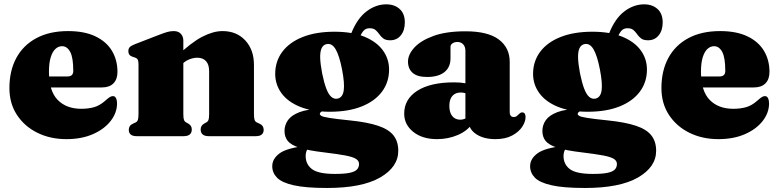

<svg xmlns="http://www.w3.org/2000/svg" viewBox="-20 -644 3684 908"><path d="M535.5 -304Q535.5 -269 516.5 -249.8Q497.5 -230.5 462 -230.5H165.5V-282.5H299Q326.5 -282.5 326.5 -308.5Q326.5 -371.5 312 -398.5Q297.5 -425.5 273.5 -425.5Q256 -425.5 242 -412.5Q228 -399.5 219.8 -372.8Q211.5 -346 211.5 -305Q211.5 -214 252.5 -171.8Q293.5 -129.5 364.5 -129.5Q397.5 -129.5 424.5 -137Q451.5 -144.5 477.5 -167.5Q492 -180.5 499.5 -185Q507 -189.5 514 -189.5Q524 -189.5 528.8 -179.5Q533.5 -169.5 533.5 -155Q533.5 -110.5 503.2 -71.8Q473 -33 419.2 -9.5Q365.5 14 294 14Q217.5 14 156.5 -16.2Q95.5 -46.5 60 -100.8Q24.5 -155 24.5 -227.5Q24.5 -309 57 -369.5Q89.5 -430 151.8 -463.5Q214 -497 302 -497Q379.5 -497 431.5 -472Q483.5 -447 509.5 -403.5Q535.5 -360 535.5 -304Z M847 -452V-105Q847 -85 850 -77Q853 -69 860.5 -65L870.5 -59.5Q887 -50 887 -32Q887 0 848.5 0H627Q607 0 598 -8Q589 -16 589 -30Q589 -40 594 -47.5Q599 -55 610.5 -60L621.5 -65Q629 -68.5 632 -76.8Q635 -85 635 -105V-340Q635 -356 630.8 -362.8Q626.5 -369.5 618 -372L607 -375.5Q596.5 -379 591.8 -385.5Q587 -392 587 -402Q587 -414 593.5 -421Q600 -428 618 -435L729 -478Q754.5 -488 770.2 -492.5Q786 -497 801 -497Q823.5 -497 835.2 -484.2Q847 -471.5 847 -452ZM829 -330 799 -362 814 -376Q884.5 -443.5 936.5 -470.2Q988.5 -497 1032 -497Q1099 -497 1140 -452.8Q1181 -408.5 1181 -337V-105Q1181 -85 1184 -76.8Q1187 -68.5 1194.5 -65L1205.5 -60Q1217 -55 1222 -47.5Q1227 -40 1227 -30Q1227 -16 1218 -8Q1209 0 1189 0H967.5Q929 0 929 -32Q929 -50 945.5 -59.5L955.5 -65Q963 -69 966 -77Q969 -85 969 -105V-307Q969 -339 954.2 -355Q939.5 -371 913 -371Q896.5 -371 878.5 -364.5Q860.5 -358 846.5 -345.5Z M1635.5 -74.5Q1567 -81.5 1537 -86.5Q1507 -91.5 1499.8 -96Q1492.5 -100.5 1492.5 -105Q1492.5 -109.5 1496.5 -113.2Q1500.5 -117 1509 -120L1504 -130Q1435.5 -128.5 1396.8 -113.8Q1358 -99 1341.8 -75.8Q1325.5 -52.5 1325.5 -24.5Q1325.5 3.5 1341 22.8Q1356.5 42 1397.5 55Q1438.5 68 1515.5 77Q1577.5 84.5 1613 91.2Q1648.5 98 1663.2 107.2Q1678 116.5 1678 131.5Q1678 147 1668.2 157.5Q1658.5 168 1634 173.2Q1609.5 178.5 1564 178.5Q1485.5 178.5 1455.5 155.8Q1425.5 133 1425.5 93.5Q1425.5 83.5 1428.2 74.2Q1431 65 1435 60.5L1431.5 45Q1337 55.5 1302.2 81.2Q1267.5 107 1267.5 142Q1267.5 173 1290 196.2Q1312.5 219.5 1369 232.2Q1425.5 245 1526.5 245Q1691.5 245 1777.5 195.5Q1863.5 146 1863.5 69Q1863.5 25 1840.8 -3.8Q1818 -32.5 1768 -49.2Q1718 -66 1635.5 -74.5ZM1624 -444.5 1669.5 -441.5Q1685.5 -481.5 1697 -496Q1708.5 -510.5 1727.5 -510.5Q1746 -510.5 1756 -502Q1766 -493.5 1773.8 -482Q1781.5 -470.5 1792.8 -462Q1804 -453.5 1825.5 -453.5Q1856.5 -453.5 1875.5 -476.8Q1894.5 -500 1894.5 -538Q1894.5 -579.5 1870 -601.5Q1845.5 -623.5 1807 -623.5Q1757.5 -623.5 1713.8 -590.5Q1670 -557.5 1642 -488.5ZM1820 -315Q1820 -366 1790.2 -406.5Q1760.5 -447 1703 -470.5Q1645.5 -494 1562 -494Q1474.5 -494 1411.5 -469Q1348.5 -444 1315 -399Q1281.5 -354 1281.5 -294.5Q1281.5 -244 1311.2 -203.2Q1341 -162.5 1398.8 -139Q1456.5 -115.5 1539.5 -115.5Q1627.5 -115.5 1690.2 -140.5Q1753 -165.5 1786.5 -210.5Q1820 -255.5 1820 -315ZM1525 -435.5Q1549.5 -440.5 1567 -411.5Q1584.5 -382.5 1597.5 -316Q1610.5 -249.5 1605.5 -216Q1600.5 -182.5 1576 -177.5Q1560 -174.5 1546.8 -186Q1533.5 -197.5 1523 -225.2Q1512.5 -253 1503.5 -297Q1495 -341.5 1494.2 -371Q1493.5 -400.5 1501.2 -416.5Q1509 -432.5 1525 -435.5Z M2197 -68.5V-80L2181 -80.5V-403.5Q2181 -422.5 2170.8 -434Q2160.5 -445.5 2143 -445.5Q2130 -445.5 2120.2 -439.2Q2110.5 -433 2110.5 -422.5V-368Q2110.5 -326 2081.8 -303Q2053 -280 1999.5 -280Q1954 -280 1931.8 -299.2Q1909.5 -318.5 1909.5 -353Q1909.5 -386 1939.5 -419Q1969.5 -452 2029.8 -474Q2090 -496 2181.5 -496Q2287.5 -496 2339 -457.2Q2390.5 -418.5 2390.5 -351.5V-112.5Q2390.5 -103 2395.2 -96.8Q2400 -90.5 2410 -90.5Q2418.5 -90.5 2423.8 -95Q2429 -99.5 2433.5 -104Q2437 -107.5 2440.8 -110Q2444.5 -112.5 2449.5 -112.5Q2458 -112.5 2461.8 -106.2Q2465.5 -100 2465.5 -90.5Q2465.5 -68.5 2449.5 -44.2Q2433.5 -20 2401.8 -3Q2370 14 2323 14Q2267.5 14 2232.2 -9.5Q2197 -33 2197 -68.5ZM1891.5 -106.5Q1891.5 -175 1953.5 -214.8Q2015.5 -254.5 2127.5 -254.5Q2157 -254.5 2179 -250.5Q2201 -246.5 2215 -239L2198 -195.5Q2187.5 -201.5 2178.2 -204Q2169 -206.5 2158 -206.5Q2133.5 -206.5 2119.2 -190.2Q2105 -174 2105 -143.5Q2105 -111.5 2119 -94.8Q2133 -78 2156 -78Q2170.5 -78 2183.2 -84.8Q2196 -91.5 2202.5 -100.5L2214.5 -60.5Q2190.5 -25 2144.8 -5.5Q2099 14 2047 14Q1977 14 1934.2 -20.5Q1891.5 -55 1891.5 -106.5Z M2855 -74.5Q2786.5 -81.5 2756.5 -86.5Q2726.5 -91.5 2719.2 -96Q2712 -100.5 2712 -105Q2712 -109.5 2716 -113.2Q2720 -117 2728.5 -120L2723.5 -130Q2655 -128.5 2616.2 -113.8Q2577.5 -99 2561.2 -75.8Q2545 -52.5 2545 -24.5Q2545 3.5 2560.5 22.8Q2576 42 2617 55Q2658 68 2735 77Q2797 84.5 2832.5 91.2Q2868 98 2882.8 107.2Q2897.5 116.5 2897.5 131.5Q2897.5 147 2887.8 157.5Q2878 168 2853.5 173.2Q2829 178.5 2783.5 178.5Q2705 178.5 2675 155.8Q2645 133 2645 93.5Q2645 83.5 2647.8 74.2Q2650.5 65 2654.5 60.5L2651 45Q2556.5 55.5 2521.8 81.2Q2487 107 2487 142Q2487 173 2509.5 196.2Q2532 219.5 2588.5 232.2Q2645 245 2746 245Q2911 245 2997 195.5Q3083 146 3083 69Q3083 25 3060.2 -3.8Q3037.5 -32.5 2987.5 -49.2Q2937.5 -66 2855 -74.5ZM2843.5 -444.5 2889 -441.5Q2905 -481.5 2916.5 -496Q2928 -510.5 2947 -510.5Q2965.5 -510.5 2975.5 -502Q2985.5 -493.5 2993.2 -482Q3001 -470.5 3012.2 -462Q3023.5 -453.5 3045 -453.5Q3076 -453.5 3095 -476.8Q3114 -500 3114 -538Q3114 -579.5 3089.5 -601.5Q3065 -623.5 3026.5 -623.5Q2977 -623.5 2933.2 -590.5Q2889.5 -557.5 2861.5 -488.5ZM3039.5 -315Q3039.5 -366 3009.8 -406.5Q2980 -447 2922.5 -470.5Q2865 -494 2781.5 -494Q2694 -494 2631 -469Q2568 -444 2534.5 -399Q2501 -354 2501 -294.5Q2501 -244 2530.8 -203.2Q2560.5 -162.5 2618.2 -139Q2676 -115.5 2759 -115.5Q2847 -115.5 2909.8 -140.5Q2972.5 -165.5 3006 -210.5Q3039.5 -255.5 3039.5 -315ZM2744.5 -435.5Q2769 -440.5 2786.5 -411.5Q2804 -382.5 2817 -316Q2830 -249.5 2825 -216Q2820 -182.5 2795.5 -177.5Q2779.5 -174.5 2766.2 -186Q2753 -197.5 2742.5 -225.2Q2732 -253 2723 -297Q2714.5 -341.5 2713.8 -371Q2713 -400.5 2720.8 -416.5Q2728.5 -432.5 2744.5 -435.5Z M3619 -304Q3619 -269 3600 -249.8Q3581 -230.5 3545.5 -230.5H3249V-282.5H3382.5Q3410 -282.5 3410 -308.5Q3410 -371.5 3395.5 -398.5Q3381 -425.5 3357 -425.5Q3339.5 -425.5 3325.5 -412.5Q3311.5 -399.5 3303.2 -372.8Q3295 -346 3295 -305Q3295 -214 3336 -171.8Q3377 -129.5 3448 -129.5Q3481 -129.5 3508 -137Q3535 -144.5 3561 -167.5Q3575.5 -180.5 3583 -185Q3590.5 -189.5 3597.5 -189.5Q3607.5 -189.5 3612.2 -179.5Q3617 -169.5 3617 -155Q3617 -110.5 3586.8 -71.8Q3556.5 -33 3502.8 -9.5Q3449 14 3377.5 14Q3301 14 3240 -16.2Q3179 -46.5 3143.5 -100.8Q3108 -155 3108 -227.5Q3108 -309 3140.5 -369.5Q3173 -430 3235.2 -463.5Q3297.5 -497 3385.5 -497Q3463 -497 3515 -472Q3567 -447 3593 -403.5Q3619 -360 3619 -304Z"/></svg>

Font: Fraunces
Style: Regular
Weight: 900
Version: Version 1.000;[b76b70a41]